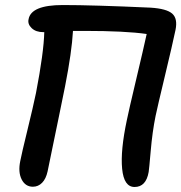

<svg xmlns="http://www.w3.org/2000/svg" viewBox="-20 -726 716 758"><path d="M109.9 11.2Q80.1 11.2 65.4 -17.8Q50.8 -46.9 60.1 -90.8Q65.9 -121.1 88.4 -212.9Q110.8 -304.7 122.1 -358.9Q152.8 -518.6 154.8 -599.1H150.9Q121.6 -599.1 105 -615Q88.4 -630.9 92.8 -649.9Q102.5 -706.1 228 -706.1Q346.7 -706.1 574.2 -695.8Q637.2 -691.9 659.7 -672.4Q682.1 -652.8 672.9 -607.9Q660.6 -549.3 631.1 -426.5Q601.6 -303.7 594.2 -268.1Q581.5 -205.6 575 -129.9Q568.4 -54.2 566.9 -46.9Q556.6 12.2 511.2 12.2Q469.2 12.2 462.2 -59.6Q455.1 -131.3 481 -252.9Q488.3 -289.1 517.6 -412.4Q546.9 -535.6 559.1 -591.8Q474.6 -604 313 -604H268.1Q263.7 -522 236.8 -384.8Q228 -340.3 212.9 -267.6Q197.8 -194.8 183.6 -125.7Q169.4 -56.6 168 -49.8Q161.6 -20 146.2 -4.4Q130.9 11.2 109.9 11.2Z"/></svg>

Font: Shantell Sans Normal
Style: Italic
Weight: 500
Italic angle: -11.31°
Designer: Stephen Nixon, Anya Danilova, Shantell Martin
Foundry: Arrow Type
Version: Version 1.006;[559af2be0]